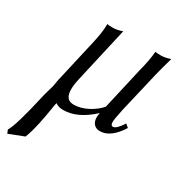

<svg xmlns="http://www.w3.org/2000/svg" viewBox="-176 -543 814 882"><g transform="rotate(30 231.0 -102.0)"><path d="M449.2 -342.8 397.9 -124Q385.7 -66.9 386.2 -54.2Q386.2 -35.2 397.9 -35.2Q416 -35.2 443.8 -79.1L460.9 -64.9Q412.1 12.2 356 12.2Q335.9 12.2 324 -0.5Q312 -13.2 312 -36.1Q312 -46.9 314.9 -60.1Q237.8 11.7 163.1 12.2Q135.3 12.2 120.1 0Q118.2 2 113 36.4Q107.9 70.8 97.4 120.4Q86.9 169.9 73.2 204.1L-5.9 234.9L-13.2 216.8Q9.8 179.7 48.8 6.8Q51.8 -8.3 58.3 -29.1Q64.9 -49.8 66.9 -59.1Q67.9 -64 71 -83Q74.2 -102.1 77.1 -111.8L125 -321.8Q140.1 -386.7 140.1 -423.8V-431.2Q149.9 -429.2 170.9 -429.2Q192.9 -429.2 220.2 -439L153.8 -147Q146 -112.8 146 -88.9Q146 -32.7 190.9 -33.2Q227.1 -33.2 263.9 -52.5Q300.8 -71.8 324.2 -99.1L375 -321.8Q393.1 -391.6 395 -431.2Q404.8 -429.2 425.8 -429.2Q447.8 -429.2 475.1 -439Q457 -375 449.2 -342.8Z"/></g></svg>

Font: Linux Libertine
Style: Italic
Weight: 400
Italic angle: -12°
Designer: Philipp H. Poll
Foundry: Philipp H. Poll
Version: Version 5.1.6 ; ttfautohint (v0.9)